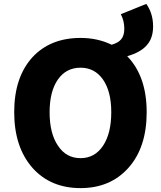

<svg xmlns="http://www.w3.org/2000/svg" viewBox="-20 -953 826 987"><path d="M394 14Q240 14 147 -90Q53 -197 53 -376.5Q53 -556 147 -659Q239 -758 394 -758Q482 -758 554 -723Q588 -733 602 -750Q619 -769 619 -805Q619 -846 601 -880L732 -933Q767 -884 767 -817Q767 -756 734 -720Q703 -684 634 -664Q734 -561 734 -376Q734 -195 640 -90Q547 14 394 14ZM394 -140Q467 -140 509.5 -203.5Q552 -267 552 -376Q552 -483 509.5 -544Q467 -605 394 -605Q320 -605 277.5 -544Q235 -483 235 -376Q235 -267 278 -204Q320 -140 394 -140Z"/></svg>

Font: GenSekiGothic TW H
Style: Regular
Weight: 900
Version: Version 1.501;PS 1;hotconv 16.6.51;makeotf.lib2.5.65220